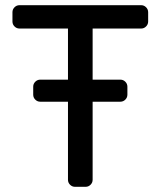

<svg xmlns="http://www.w3.org/2000/svg" viewBox="-20 -720 619 740"><path d="M524 -700Q535 -700 543 -692Q551 -684 551 -673V-637Q551 -626 543 -618Q535 -610 524 -610H337V-413H444Q455 -413 463 -405Q471 -397 471 -386V-355Q471 -344 463 -336Q455 -328 444 -328H337V-27Q337 -16 329 -8Q321 0 310 0H269Q258 0 250 -8Q242 -16 242 -27V-328H135Q124 -328 116 -336Q108 -344 108 -355V-386Q108 -397 116 -405Q124 -413 135 -413H242V-610H55Q44 -610 36 -618Q28 -626 28 -637V-673Q28 -684 36 -692Q44 -700 55 -700Z"/></svg>

Font: Rubik
Style: Regular
Weight: 400
Designer: Hubert & Fischer
Foundry: Hubert & Fischer
Version: Version 1.002; ttfautohint (v1.6)